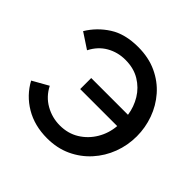

<svg xmlns="http://www.w3.org/2000/svg" viewBox="-178 -889 1071 1071"><g transform="rotate(45 357.0 -354.0)"><path d="M331 6Q232 6 157 -38.5Q82 -83 41 -159L135 -212Q164 -155 217 -125Q270 -95 331 -95Q395 -95 444.5 -125.5Q494 -156 524.5 -207Q555 -258 560 -319H268V-406H558Q550 -461 521.5 -508Q493 -555 445 -584Q397 -613 331 -613Q271 -613 221 -584.5Q171 -556 142 -499L51 -559Q92 -627 160 -670.5Q228 -714 331 -714Q414 -714 478.5 -684Q543 -654 587.5 -603Q632 -552 655 -488Q678 -424 678 -356Q678 -285 653.5 -220Q629 -155 583 -104Q537 -53 473.5 -23.5Q410 6 331 6Z"/></g></svg>

Font: Raleway SemiBold
Style: Regular
Weight: 600
Designer: Matt McInerney, Pablo Impallari, Rodrigo Fuenzalida
Foundry: Matt McInerney, Pablo Impallari, Rodrigo Fuenzalida
Version: Version 4.026